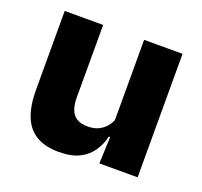

<svg xmlns="http://www.w3.org/2000/svg" viewBox="-95 -598 755 718"><g transform="rotate(20 283.0 -239.5)"><path d="M199.6 -491.4V-202.7Q199.6 -175.7 206.6 -155.9Q213.6 -136.1 230.1 -125.4Q246.7 -114.7 275 -114.7Q299.1 -114.7 316.9 -123.2Q334.6 -131.7 346.7 -146.1Q358.9 -160.5 365 -177.9L388.7 -106.4H362.5Q354.7 -73.5 336.4 -46.6Q318.1 -19.7 286.3 -4Q254.5 11.7 205.1 11.7Q150.6 11.7 115.3 -9.5Q80.1 -30.8 63.3 -72.9Q46.6 -115 46.6 -178.1V-491.4ZM515.6 -491.4V0H363.3L368.3 -122.9L362.6 -137.2V-491.4Z"/></g></svg>

Font: Anek Latin Medium
Style: Regular
Weight: 500
Designer: Yesha Goshar
Foundry: Ek Type
Version: Version 1.003